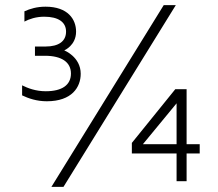

<svg xmlns="http://www.w3.org/2000/svg" viewBox="-20 -705 848 747"><path d="M230 -509C230 -509 276 -528 276 -582C276 -629 245 -679 157 -679C124 -679 97 -671 75 -661V-621C94 -631 120 -640 152 -640C207 -640 237 -619 237 -582C237 -545 209 -524 157 -524H116V-488H155C220 -488 256 -463 256 -419C256 -374 221 -350 158 -350C119 -350 88 -362 66 -373V-334C91 -322 123 -311 162 -311C260 -311 294 -366 294 -418C294 -484 230 -509 230 -509ZM706 -144V-358H662L493 -149V-108H667V0H706V-108H757V-144H706ZM536 -144 667 -303V-144H536ZM617 -685 180 22H227L664 -685H617Z"/></svg>

Font: Maven Pro
Style: Regular
Weight: 400
Designer: Joe Prince
Foundry: Joe Prince
Version: Version 1.003